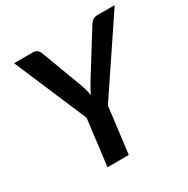

<svg xmlns="http://www.w3.org/2000/svg" viewBox="-163 -869 996 1015"><g transform="rotate(-30 334.5 -361.5)"><path d="M169.9 -723.1Q198.7 -723.1 210 -693.4L303.7 -443.4Q314.9 -414.1 321.8 -374.5Q334.5 -401.4 359.9 -443.4L515.6 -693.4Q533.2 -723.1 561.5 -723.1H668.9L372.6 -281.7L337.4 0H207.5L242.7 -282.2L54.7 -723.1Z"/></g></svg>

Font: Lato-BoldItalic
Style: Bold Italic
Weight: 700
Italic angle: -7°
Designer: Lukasz Dziedzic
Foundry: tyPoland Lukasz Dziedzic
Version: Version 1.104; Western+Polish opensource